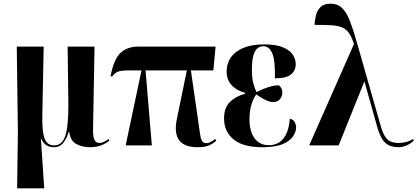

<svg xmlns="http://www.w3.org/2000/svg" viewBox="-20 -789 2266 1042"><path d="M73 233 77 -75 71 -536H217L210 -180Q208 -109 214 -70Q220 -31 234.5 -15.5Q249 0 274 0Q318 0 335 -54Q352 -108 351 -230L347 -536H493L485 -90Q484 -55 489.5 -38.5Q495 -22 503.5 -17.5Q512 -13 520 -13Q531 -13 543.5 -19Q556 -25 569 -34L574 -26Q547 -5 521 2.5Q495 10 467 10Q428 10 395 -7Q362 -24 356 -73H353Q343 -39 324 -14.5Q305 10 272 10Q250 10 232.5 -0.5Q215 -11 204 -36H202L220 233Z M662 0 748 -407H688Q641 -407 622.5 -401Q604 -395 588 -373L580 -376Q598 -469 634.5 -502.5Q671 -536 730 -536H1150L1138 -407H1016L1053 -151Q1061 -93 1065.5 -63Q1070 -33 1077.5 -22.5Q1085 -12 1101 -12Q1110 -12 1123 -18.5Q1136 -25 1147 -35L1154 -25Q1131 -6 1109.5 2Q1088 10 1052 10Q908 10 940 -144L994 -407H770L804 0Z M1404 10Q1299 10 1247.5 -32.5Q1196 -75 1196 -145Q1196 -205 1228 -236Q1260 -267 1310 -280V-285Q1263 -298 1236.5 -327.5Q1210 -357 1210 -400Q1210 -469 1264 -508.5Q1318 -548 1413 -548Q1480 -548 1517.5 -531.5Q1555 -515 1570 -490.5Q1585 -466 1585 -441Q1585 -407 1560 -385.5Q1535 -364 1472 -364Q1474 -459 1458 -498.5Q1442 -538 1409 -538Q1378 -538 1362.5 -507.5Q1347 -477 1347 -411Q1347 -365 1355 -336Q1363 -307 1372 -289Q1402 -305 1434.5 -315.5Q1467 -326 1493 -326Q1499 -322 1505.5 -312.5Q1512 -303 1512 -286Q1512 -265 1498.5 -250Q1485 -235 1462 -235Q1443 -235 1418.5 -247.5Q1394 -260 1371 -277Q1358 -261 1346 -226Q1334 -191 1334 -138Q1334 -103 1344.5 -71.5Q1355 -40 1378.5 -20.5Q1402 -1 1439 -1Q1467 -1 1490.5 -13.5Q1514 -26 1531 -57Q1548 -88 1553 -145Q1572 -140 1579.5 -126Q1587 -112 1587 -97Q1587 -75 1571 -50Q1555 -25 1515.5 -7.5Q1476 10 1404 10Z M1658 0 1901 -550Q1889 -588 1874 -609.5Q1859 -631 1836 -640.5Q1813 -650 1776.5 -652Q1740 -654 1687 -654Q1688 -677 1694 -703.5Q1700 -730 1718.5 -749.5Q1737 -769 1773 -769Q1812 -769 1836.5 -745.5Q1861 -722 1879 -675Q1897 -628 1917 -558L2048 -99Q2062 -51 2083 -32Q2104 -13 2144 -13Q2166 -13 2186.5 -19Q2207 -25 2221 -34L2226 -26Q2207 -8 2185 1Q2163 10 2143 10Q2099 10 2073 -12Q2047 -34 2029 -94L1958 -346H1957L1818 0Z"/></svg>

Font: Noto Serif Display Condensed
Style: Bold
Weight: 700
Width: 3
Designer: Monotype Design Team
Foundry: Monotype Imaging Inc.
Version: Version 2.009